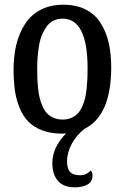

<svg xmlns="http://www.w3.org/2000/svg" viewBox="-20 -550 534 822"><path d="M342.8 1Q308.1 27.3 287.6 65.2Q267.1 103 267.1 141.1Q267.1 170.9 279.5 185.5Q292 200.2 323.2 200.2Q349.6 200.2 368.2 180.2Q376 186.5 376 201.2Q376 228 354.5 240Q333 252 299.8 252Q252.4 252 228.3 224.6Q204.1 197.3 204.1 148.9Q204.1 80.1 263.2 21Q257.3 22 245.1 22Q197.8 22 161.9 8.5Q126 -4.9 102.5 -28.3Q79.1 -51.8 64.5 -86.9Q49.8 -122.1 43.9 -162.1Q38.1 -202.1 38.1 -252Q38.1 -310.5 50 -359.4Q62 -408.2 86.9 -447Q111.8 -485.8 153.6 -507.8Q195.3 -529.8 251 -529.8Q306.2 -529.8 346.4 -509.5Q386.7 -489.3 410.4 -452.1Q434.1 -415 445.1 -367.9Q456.1 -320.8 456.1 -262.2Q456.1 -55.7 342.8 1ZM139.2 -256.8Q139.2 -232.9 139.9 -214.6Q140.6 -196.3 143.1 -172.1Q145.5 -147.9 149.9 -130.4Q154.3 -112.8 162.4 -94.5Q170.4 -76.2 181.6 -64.5Q192.9 -52.7 210 -45.4Q227.1 -38.1 248 -38.1Q269 -38.1 285.6 -45.4Q302.2 -52.7 313.2 -64.5Q324.2 -76.2 332.3 -94.5Q340.3 -112.8 344.5 -130.4Q348.6 -147.9 351.1 -172.1Q353.5 -196.3 354.2 -214.6Q355 -232.9 355 -256.8Q355 -470.2 248 -470.2Q225.1 -470.2 207.3 -460.7Q189.5 -451.2 178 -434.1Q166.5 -417 158.4 -396.7Q150.4 -376.5 146.5 -351.1Q142.6 -325.7 140.9 -303.5Q139.2 -281.2 139.2 -256.8Z"/></svg>

Font: Sansita Light
Style: Regular
Weight: 300
Designer: Pablo Cosgaya
Foundry: Omnibus-Type
Version: Version 1.006;hotconv 1.0.109;makeotfexe 2.5.65596